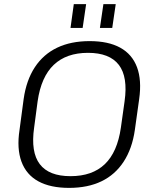

<svg xmlns="http://www.w3.org/2000/svg" viewBox="-20 -907 749 934"><path d="M316 7Q225 7 166.5 -25Q108 -57 84.5 -120.5Q61 -184 75 -275L95 -425Q108 -517 149.5 -580Q191 -643 258 -675Q325 -707 416 -707Q507 -707 565 -675Q623 -643 646.5 -580Q670 -517 657 -425L636 -275Q623 -184 581.5 -120.5Q540 -57 473.5 -25Q407 7 316 7ZM323 -50Q429 -50 490 -108.5Q551 -167 568 -286L586 -414Q603 -533 558 -591.5Q513 -650 408 -650Q303 -650 241.5 -591.5Q180 -533 163 -414L146 -286Q129 -167 173.5 -108.5Q218 -50 323 -50ZM399 -887 382 -771H323L339 -887ZM543 -887 526 -771H466L483 -887Z"/></svg>

Font: Pathway Extreme 28pt Light
Style: Italic
Weight: 300
Italic angle: -8°
Designer: Eduardo Rodriguez Tunni
Foundry: Eduardo Rodriguez Tunni
Version: Version 1.001;gftools[0.9.26]